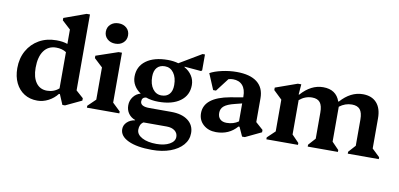

<svg xmlns="http://www.w3.org/2000/svg" viewBox="-88 -1053 3309 1591"><g transform="rotate(10 1567.0 -257.0)"><path d="M247 14Q184 14 137 -15.5Q90 -45 64 -98.5Q38 -152 38 -223Q38 -306 74 -370Q110 -434 173 -470Q236 -506 319 -506Q373 -506 412 -492V-613L341 -678V-698L526 -765H554V-126L616 -71V-51L481 13H459L423 -72H415Q385 -33 340 -9.5Q295 14 247 14ZM187 -252Q187 -172 220 -126.5Q253 -81 312 -81Q370 -81 412 -118V-423Q376 -446 327 -446Q261 -446 224 -395.5Q187 -345 187 -252Z M663 0V-16L728 -79V-350L657 -416V-436L842 -499H870V-79L936 -16V0ZM802 -563Q761 -563 734.5 -587Q708 -611 708 -648Q708 -686 734.5 -710Q761 -734 802 -734Q843 -734 869 -710Q895 -686 895 -648Q895 -611 869 -587Q843 -563 802 -563Z M1238 -151Q1179 -151 1131 -168Q1097 -163 1097 -130Q1097 -87 1173 -87H1357Q1447 -87 1498.5 -48Q1550 -9 1550 58Q1550 115 1512 158.5Q1474 202 1407.5 226.5Q1341 251 1254 251Q1127 251 1054.5 217Q982 183 982 124Q982 90 1008 65Q1034 40 1074 34V31Q1039 19 1018 -10Q997 -39 997 -79Q997 -119 1020.5 -150.5Q1044 -182 1082 -192Q1047 -215 1027 -248.5Q1007 -282 1007 -322Q1007 -408 1073.5 -457Q1140 -506 1256 -506Q1304 -506 1345 -494L1530 -604H1550V-471L1542 -463L1401 -475V-471Q1441 -449 1464 -413.5Q1487 -378 1487 -335Q1487 -249 1420.5 -200Q1354 -151 1238 -151ZM1253 -207Q1296 -207 1319.5 -233.5Q1343 -260 1343 -310Q1343 -373 1315 -411.5Q1287 -450 1241 -450Q1198 -450 1174.5 -423.5Q1151 -397 1151 -347Q1151 -284 1179 -245.5Q1207 -207 1253 -207ZM1114 105Q1114 146 1160.5 171Q1207 196 1282 196Q1349 196 1392 172Q1435 148 1435 110Q1435 78 1409.5 58.5Q1384 39 1341 39H1146Q1114 59 1114 105Z M1751 14Q1686 14 1644 -23.5Q1602 -61 1602 -120Q1602 -252 1818 -291L1924 -309V-316Q1924 -377 1895.5 -409.5Q1867 -442 1815 -442Q1796 -442 1777 -436L1692 -325H1668L1612 -458Q1649 -479 1711.5 -493Q1774 -507 1835 -507Q1948 -507 2007 -461Q2066 -415 2066 -327V-126L2128 -71V-51L1994 13H1971L1936 -64H1927Q1860 14 1751 14ZM1750 -148Q1750 -114 1769.5 -95.5Q1789 -77 1824 -77Q1882 -77 1924 -107V-258L1865 -243Q1803 -228 1776.5 -206Q1750 -184 1750 -148Z M2173 0V-16L2238 -78V-345L2167 -413V-434L2350 -499H2379L2372 -412H2377Q2461 -507 2563 -507Q2672 -507 2705 -412H2710Q2794 -507 2897 -507Q2972 -507 3013 -461.5Q3054 -416 3054 -332V-78L3119 -16V0H2858V-16L2912 -76V-296Q2912 -354 2890.5 -380.5Q2869 -407 2822 -407Q2765 -407 2717 -370V-76L2775 -16V0H2521V-16L2575 -76V-296Q2575 -354 2554 -380.5Q2533 -407 2487 -407Q2428 -407 2380 -366V-77L2439 -16V0Z"/></g></svg>

Font: Platypi SemiBold
Style: Regular
Weight: 600
Designer: David Sargent
Foundry: Bolt Cutter Type
Version: Version 1.200; ttfautohint (v1.8.4.7-5d5b)